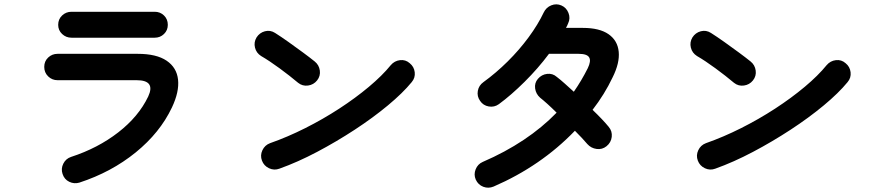

<svg xmlns="http://www.w3.org/2000/svg" viewBox="-20 -813 4040 881"><path d="M344 25Q320 32 297.5 21Q275 10 267 -15Q259 -39 270.5 -62Q282 -85 306 -93Q429 -133 522.5 -205.5Q616 -278 660 -370Q695 -445 607 -445H244Q219 -445 201 -462.5Q183 -480 183 -506Q183 -532 201 -549Q219 -566 244 -566H612Q698 -566 744.5 -534.5Q791 -503 797 -447.5Q803 -392 769 -320Q714 -204 602.5 -113.5Q491 -23 344 25ZM308 -640Q283 -640 265 -657Q247 -674 247 -699Q247 -725 265 -742Q283 -759 308 -759H690Q715 -759 732.5 -742Q750 -725 750 -699Q750 -674 732.5 -657Q715 -640 690 -640Z M1262 -39Q1238 -30 1214.5 -41Q1191 -52 1182 -76Q1173 -100 1184 -123.5Q1195 -147 1219 -156Q1299 -184 1380.5 -225Q1462 -266 1536.5 -314.5Q1611 -363 1672.5 -414.5Q1734 -466 1773 -514Q1790 -534 1815.5 -537Q1841 -540 1860 -523Q1880 -507 1883 -481.5Q1886 -456 1869 -436Q1828 -386 1760 -329.5Q1692 -273 1608 -218Q1524 -163 1435 -116Q1346 -69 1262 -39ZM1348 -433Q1310 -465 1263 -499.5Q1216 -534 1178 -556Q1156 -570 1150 -594.5Q1144 -619 1157 -641Q1171 -663 1195.5 -669.5Q1220 -676 1242 -662Q1269 -645 1303.5 -620.5Q1338 -596 1370.5 -572Q1403 -548 1424 -531Q1444 -515 1447.5 -489.5Q1451 -464 1435 -444Q1419 -424 1393.5 -420.5Q1368 -417 1348 -433Z M2245 43Q2221 53 2197.5 44Q2174 35 2163 11Q2153 -12 2162.5 -36Q2172 -60 2195 -70Q2401 -159 2534 -296Q2512 -318 2492 -336Q2472 -354 2458 -365Q2439 -382 2435.5 -407Q2432 -432 2448 -451Q2465 -471 2490.5 -474Q2516 -477 2535 -460Q2552 -447 2571.5 -429.5Q2591 -412 2613 -392Q2631 -418 2647 -445Q2663 -472 2677 -500Q2693 -533 2683.5 -549.5Q2674 -566 2635 -566H2499Q2449 -499 2387 -437.5Q2325 -376 2269 -335Q2248 -320 2222.5 -324.5Q2197 -329 2183 -350Q2168 -371 2172.5 -396Q2177 -421 2198 -436Q2256 -478 2309.5 -531Q2363 -584 2406 -642.5Q2449 -701 2475 -756Q2486 -779 2509.5 -788.5Q2533 -798 2556 -788Q2579 -778 2588.5 -753.5Q2598 -729 2587 -706Q2585 -701 2582.5 -695.5Q2580 -690 2577 -685H2654Q2731 -685 2772.5 -656Q2814 -627 2819 -575.5Q2824 -524 2791 -458Q2754 -380 2699 -309Q2722 -287 2741 -267Q2760 -247 2773 -231Q2790 -211 2787 -185Q2784 -159 2763 -142Q2743 -126 2717.5 -129.5Q2692 -133 2675 -152Q2665 -164 2650 -180Q2635 -196 2618 -213Q2462 -51 2245 43Z M3262 -39Q3238 -30 3214.5 -41Q3191 -52 3182 -76Q3173 -100 3184 -123.5Q3195 -147 3219 -156Q3299 -184 3380.5 -225Q3462 -266 3536.5 -314.5Q3611 -363 3672.5 -414.5Q3734 -466 3773 -514Q3790 -534 3815.5 -537Q3841 -540 3860 -523Q3880 -507 3883 -481.5Q3886 -456 3869 -436Q3828 -386 3760 -329.5Q3692 -273 3608 -218Q3524 -163 3435 -116Q3346 -69 3262 -39ZM3348 -433Q3310 -465 3263 -499.5Q3216 -534 3178 -556Q3156 -570 3150 -594.5Q3144 -619 3157 -641Q3171 -663 3195.5 -669.5Q3220 -676 3242 -662Q3269 -645 3303.5 -620.5Q3338 -596 3370.5 -572Q3403 -548 3424 -531Q3444 -515 3447.5 -489.5Q3451 -464 3435 -444Q3419 -424 3393.5 -420.5Q3368 -417 3348 -433Z"/></svg>

Font: Zen Maru Gothic
Style: Bold
Weight: 700
Designer: Yoshimichi Ohira
Foundry: Positype
Version: Version 1.001